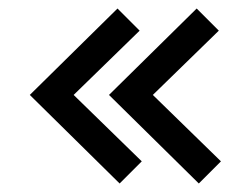

<svg xmlns="http://www.w3.org/2000/svg" viewBox="-20 -577 589 451"><path d="M50 -354 256 -557 308 -505 153 -354 313 -198 261 -146ZM236 -354 442 -557 494 -505 339 -354 499 -198 447 -146Z"/></svg>

Font: Mina
Style: Regular
Weight: 400
Version: Version 1.000